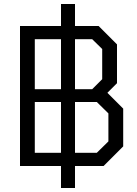

<svg xmlns="http://www.w3.org/2000/svg" viewBox="-20 -830 686 960"><path d="M596 -287V-98L498 0H355V110H285V0H80V-700H285V-810H355V-700H473L565 -608V-414L517 -366ZM154 -384H285V-634H154ZM355 -634V-384H441L491 -434V-585L441 -634ZM285 -66V-320H154V-66ZM522 -263 464 -320H355V-66H464L522 -123Z"/></svg>

Font: Chakra Petch
Style: Regular
Weight: 400
Designer: Katatrad Aksorn Co.,Ltd.
Foundry: Cadson Demak Co.,Ltd.
Version: Version 1.000; ttfautohint (v1.6)